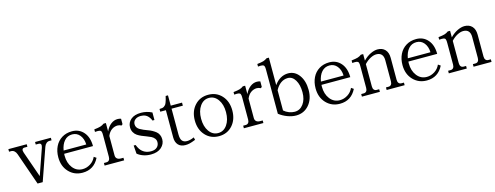

<svg xmlns="http://www.w3.org/2000/svg" viewBox="-22 -1566 6141 2382"><g transform="rotate(-15 3048.5 -375.0)"><path d="M106.9 -415Q97.2 -442.9 79.3 -458Q61.5 -473.1 39.1 -473.1H12.2V-505.9H248V-473.1H210.9Q188.5 -473.1 181.9 -458Q175.3 -442.9 185.1 -415L301.8 -82L418 -415Q427.7 -442.9 421.1 -458Q414.6 -473.1 392.1 -473.1H355V-505.9H558.1V-473.1H530.8Q508.3 -473.1 490.5 -458Q472.7 -442.9 462.9 -415L317.9 0H252Z M584 -247.1Q584 -324.7 613.8 -385.7Q643.6 -446.8 699.7 -481.4Q755.9 -516.1 830.1 -516.1Q921.9 -516.1 979 -450.2Q1036.1 -384.3 1036.1 -271H666Q665 -263.2 665 -247.1Q665 -152.3 713.4 -90.1Q761.7 -27.8 839.8 -27.8Q892.1 -27.8 939.9 -57.9Q987.8 -87.9 1010.3 -140.1L1041 -119.1Q974.6 15.1 828.1 15.1Q722.7 15.1 653.3 -58.1Q584 -131.3 584 -247.1ZM669.9 -312H960.9Q958 -385.7 920.7 -431.9Q883.3 -478 823.2 -478Q761.7 -478 722.2 -433.1Q682.6 -388.2 669.9 -312Z M1264.6 -90.8Q1264.6 -63 1282 -48.1Q1299.3 -33.2 1331.5 -33.2H1363.8V0H1112.8V-33.2H1144.5Q1167 -33.2 1179.4 -48.1Q1191.9 -63 1191.9 -90.8V-368.2Q1191.9 -386.2 1190.9 -397Q1189.9 -407.7 1186.3 -416.3Q1182.6 -424.8 1177.5 -428.5Q1172.4 -432.1 1161.4 -434.3Q1150.4 -436.5 1138.4 -436Q1126.5 -435.5 1105.5 -434.1V-466.8Q1159.7 -472.7 1186.3 -480.7Q1212.9 -488.8 1234.9 -505.9H1264.6V-397.9Q1290.5 -454.6 1330.8 -485.4Q1371.1 -516.1 1416.5 -516.1Q1438 -516.1 1460.4 -508.8V-439L1445.8 -425.8Q1418.5 -439 1396.5 -439Q1355.5 -439 1320.1 -414.3Q1284.7 -389.6 1264.6 -339.8Z M1604 -397Q1604 -374.5 1616.2 -356.4Q1628.4 -338.4 1648.4 -327.1Q1668.5 -315.9 1693.8 -304.4Q1719.2 -293 1746.1 -283.9Q1772.9 -274.9 1798.3 -260.7Q1823.7 -246.6 1843.8 -230.5Q1863.8 -214.4 1876 -188.7Q1888.2 -163.1 1888.2 -130.9Q1888.2 -69.8 1840.1 -26.9Q1792 16.1 1705.1 16.1Q1653.8 16.1 1608.9 0.7Q1564 -14.6 1533.2 -41L1525.4 -147H1550.3Q1562 -116.7 1578.1 -91.8Q1627 -22 1717.3 -22Q1766.1 -22 1793.7 -47.1Q1821.3 -72.3 1821.3 -111.8Q1821.3 -139.2 1805.7 -159.2Q1790 -179.2 1765.4 -191.7Q1740.7 -204.1 1710.7 -214.8Q1680.7 -225.6 1650.6 -238.3Q1620.6 -251 1595.9 -267.6Q1571.3 -284.2 1555.7 -312Q1540 -339.8 1540 -377Q1540 -436.5 1586.2 -476.3Q1632.3 -516.1 1717.3 -516.1Q1790 -516.1 1856.4 -482.9V-386.2H1831.1Q1821.3 -412.1 1810.1 -425.8Q1773.9 -479 1705.1 -479Q1658.7 -479 1631.3 -456.3Q1604 -433.6 1604 -397Z M1952.6 -502Q1972.7 -502 1986.8 -504.4Q2001 -506.8 2012.2 -514.6Q2023.4 -522.5 2030.5 -531Q2037.6 -539.6 2044.7 -557.6Q2051.8 -575.7 2056.2 -591.8Q2060.5 -607.9 2067.9 -638.2H2097.7V-505.9H2242.7V-466.8H2097.7V-137.2Q2097.7 -78.6 2118.4 -53.7Q2139.2 -28.8 2180.7 -28.8Q2222.2 -28.8 2271 -51.8L2279.8 -18.1Q2230 1.5 2203.4 7.8Q2176.8 14.2 2148.9 14.2Q2088.9 14.2 2056.9 -21Q2024.9 -56.2 2024.9 -116.2V-466.8H1952.6Z M2739.3 -251Q2739.3 -350.1 2694.6 -413.1Q2649.9 -476.1 2579.6 -476.1Q2508.8 -476.1 2464.1 -413.1Q2419.4 -350.1 2419.4 -251Q2419.4 -151.4 2464.1 -88.1Q2508.8 -24.9 2579.6 -24.9Q2650.4 -24.9 2694.8 -88.1Q2739.3 -151.4 2739.3 -251ZM2338.4 -251Q2338.4 -367.7 2405.8 -441.9Q2473.1 -516.1 2579.6 -516.1Q2686 -516.1 2753.2 -442.1Q2820.3 -368.2 2820.3 -251Q2820.3 -133.8 2753.2 -59.3Q2686 15.1 2579.6 15.1Q2473.1 15.1 2405.8 -59.3Q2338.4 -133.8 2338.4 -251Z M3053.2 -90.8Q3053.2 -63 3070.6 -48.1Q3087.9 -33.2 3120.1 -33.2H3152.3V0H2901.4V-33.2H2933.1Q2955.6 -33.2 2968 -48.1Q2980.5 -63 2980.5 -90.8V-368.2Q2980.5 -386.2 2979.5 -397Q2978.5 -407.7 2974.9 -416.3Q2971.2 -424.8 2966.1 -428.5Q2960.9 -432.1 2950 -434.3Q2939 -436.5 2927 -436Q2915 -435.5 2894 -434.1V-466.8Q2948.2 -472.7 2974.9 -480.7Q3001.5 -488.8 3023.4 -505.9H3053.2V-397.9Q3079.1 -454.6 3119.4 -485.4Q3159.7 -516.1 3205.1 -516.1Q3226.6 -516.1 3249 -508.8V-439L3234.4 -425.8Q3207 -439 3185.1 -439Q3144 -439 3108.6 -414.3Q3073.2 -389.6 3053.2 -339.8Z M3269 -727.1Q3323.2 -732.9 3349.4 -741Q3375.5 -749 3397.9 -766.1H3427.7V-413.1Q3461.4 -461.9 3507.3 -489Q3553.2 -516.1 3606.9 -516.1Q3692.4 -516.1 3746.6 -441.9Q3800.8 -367.7 3800.8 -251Q3800.8 -133.8 3736.3 -59.3Q3671.9 15.1 3569.8 15.1Q3517.6 15.1 3459.7 -6.6Q3401.9 -28.3 3355 -64.9V-627.9Q3355 -646 3354 -656.7Q3353 -667.5 3349.4 -676Q3345.7 -684.6 3340.8 -688.2Q3335.9 -691.9 3325 -694.1Q3314 -696.3 3302 -695.8Q3290 -695.3 3269 -693.8ZM3427.7 -87.9Q3454.6 -63 3491.9 -48.6Q3529.3 -34.2 3565.9 -34.2Q3633.3 -34.2 3676.5 -92.5Q3719.7 -150.9 3719.7 -243.2Q3719.7 -339.4 3683.1 -400.1Q3646.5 -460.9 3587.9 -460.9Q3538.6 -460.9 3497.6 -431.6Q3456.5 -402.3 3427.7 -347.2Z M3888.7 -247.1Q3888.7 -324.7 3918.5 -385.7Q3948.2 -446.8 4004.4 -481.4Q4060.5 -516.1 4134.8 -516.1Q4226.6 -516.1 4283.7 -450.2Q4340.8 -384.3 4340.8 -271H3970.7Q3969.7 -263.2 3969.7 -247.1Q3969.7 -152.3 4018.1 -90.1Q4066.4 -27.8 4144.5 -27.8Q4196.8 -27.8 4244.6 -57.9Q4292.5 -87.9 4314.9 -140.1L4345.7 -119.1Q4279.3 15.1 4132.8 15.1Q4027.3 15.1 3958 -58.1Q3888.7 -131.3 3888.7 -247.1ZM3974.6 -312H4265.6Q4262.7 -385.7 4225.3 -431.9Q4188 -478 4127.9 -478Q4066.4 -478 4026.9 -433.1Q3987.3 -388.2 3974.6 -312Z M4569.3 -90.8Q4569.3 -63 4581.5 -48.1Q4593.8 -33.2 4616.2 -33.2H4648.4V0H4417.5V-33.2H4449.2Q4471.7 -33.2 4484.1 -48.1Q4496.6 -63 4496.6 -90.8V-368.2Q4496.6 -386.2 4495.6 -397Q4494.6 -407.7 4491 -416.3Q4487.3 -424.8 4482.2 -428.5Q4477.1 -432.1 4466.1 -434.3Q4455.1 -436.5 4443.1 -436Q4431.2 -435.5 4410.2 -434.1V-466.8Q4464.4 -472.7 4491 -480.7Q4517.6 -488.8 4539.6 -505.9H4569.3V-421.9Q4614.7 -468.8 4664.6 -492.4Q4714.4 -516.1 4755.4 -516.1Q4815.9 -516.1 4851.6 -478.5Q4887.2 -440.9 4887.2 -371.1V-90.8Q4887.2 -63 4899.7 -48.1Q4912.1 -33.2 4934.6 -33.2H4966.3V0H4735.4V-33.2H4767.6Q4790 -33.2 4802.2 -48.1Q4814.5 -63 4814.5 -90.8V-361.8Q4814.5 -410.6 4791.7 -435.8Q4769 -460.9 4724.6 -460.9Q4690.9 -460.9 4649.2 -439.5Q4607.4 -418 4569.3 -377Z M5004.9 -247.1Q5004.9 -324.7 5034.7 -385.7Q5064.5 -446.8 5120.6 -481.4Q5176.8 -516.1 5251 -516.1Q5342.8 -516.1 5399.9 -450.2Q5457 -384.3 5457 -271H5086.9Q5085.9 -263.2 5085.9 -247.1Q5085.9 -152.3 5134.3 -90.1Q5182.6 -27.8 5260.7 -27.8Q5313 -27.8 5360.8 -57.9Q5408.7 -87.9 5431.2 -140.1L5461.9 -119.1Q5395.5 15.1 5249 15.1Q5143.6 15.1 5074.2 -58.1Q5004.9 -131.3 5004.9 -247.1ZM5090.8 -312H5381.8Q5378.9 -385.7 5341.6 -431.9Q5304.2 -478 5244.1 -478Q5182.6 -478 5143.1 -433.1Q5103.5 -388.2 5090.8 -312Z M5685.5 -90.8Q5685.5 -63 5697.8 -48.1Q5710 -33.2 5732.4 -33.2H5764.6V0H5533.7V-33.2H5565.4Q5587.9 -33.2 5600.3 -48.1Q5612.8 -63 5612.8 -90.8V-368.2Q5612.8 -386.2 5611.8 -397Q5610.8 -407.7 5607.2 -416.3Q5603.5 -424.8 5598.4 -428.5Q5593.3 -432.1 5582.3 -434.3Q5571.3 -436.5 5559.3 -436Q5547.4 -435.5 5526.4 -434.1V-466.8Q5580.6 -472.7 5607.2 -480.7Q5633.8 -488.8 5655.8 -505.9H5685.5V-421.9Q5731 -468.8 5780.8 -492.4Q5830.6 -516.1 5871.6 -516.1Q5932.1 -516.1 5967.8 -478.5Q6003.4 -440.9 6003.4 -371.1V-90.8Q6003.4 -63 6015.9 -48.1Q6028.3 -33.2 6050.8 -33.2H6082.5V0H5851.6V-33.2H5883.8Q5906.2 -33.2 5918.5 -48.1Q5930.7 -63 5930.7 -90.8V-361.8Q5930.7 -410.6 5908 -435.8Q5885.3 -460.9 5840.8 -460.9Q5807.1 -460.9 5765.4 -439.5Q5723.6 -418 5685.5 -377Z"/></g></svg>

Font: LT Superior Serif
Style: Regular
Weight: 400
Designer: Daniel Lyons
Foundry: LyonsType
Version: Version 2.120;FEAKit 1.0